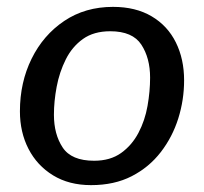

<svg xmlns="http://www.w3.org/2000/svg" viewBox="-20 -526 595 559"><path d="M309 -506Q375 -506 421.5 -478.5Q468 -451 492 -402.5Q516 -354 516 -292Q516 -235 499 -181Q482 -127 448 -83Q414 -39 363.5 -13Q313 13 245 13Q181 13 134.5 -15.5Q88 -44 63 -92.5Q38 -141 38 -202Q38 -286 72 -355Q106 -424 167 -465Q228 -506 309 -506ZM301 -435Q253 -435 221.5 -412.5Q190 -390 171.5 -353Q153 -316 145 -273.5Q137 -231 137 -192Q137 -135 162.5 -96.5Q188 -58 254 -58Q301 -58 332.5 -80.5Q364 -103 383 -139Q402 -175 409.5 -217.5Q417 -260 417 -300Q417 -357 391.5 -396Q366 -435 301 -435Z"/></svg>

Font: Rosario SemiBold
Style: Italic
Weight: 600
Italic angle: -8.05°
Designer: Hector Gatti
Foundry: Omnibus Type
Version: Version 1.101; ttfautohint (v1.8.1.43-b0c9)